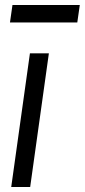

<svg xmlns="http://www.w3.org/2000/svg" viewBox="-20 -750 340 770"><path d="M25 0H101L176 -536H100ZM20 -660H290L300 -730H30Z"/></svg>

Font: Mluvka
Style: Italic
Weight: 400
Italic angle: -8°
Designer: Modified by Jiří Krblich, Original typeface by Gumpita Rahayu
Foundry: Gumpita Rahayu & Jiří Krblich
Version: Version 2.000;Glyphs 3.1.1 (3134)